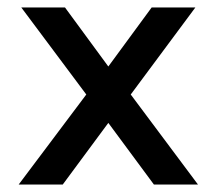

<svg xmlns="http://www.w3.org/2000/svg" viewBox="-20 -494 580 514"><path d="M30 0 211 -241 37 -474H154L270 -316L386 -474H503L330 -241L510 0H392L270 -165L148 0Z"/></svg>

Font: Kanit
Style: Regular
Weight: 400
Designer: Katatrad Team
Foundry: CadsonDemak
Version: Version 2.000; ttfautohint (v1.8.3)